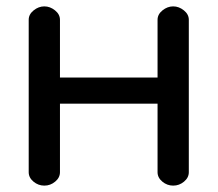

<svg xmlns="http://www.w3.org/2000/svg" viewBox="-20 -569 683 602"><path d="M70 -29V-507Q70 -524 85.5 -536.5Q101 -549 119 -549Q137 -549 152.5 -536.5Q168 -524 168 -507V-326H474V-507Q474 -524 489.5 -536.5Q505 -549 523 -549Q541 -549 556.5 -536.5Q572 -524 572 -507V-29Q572 -12 557 0.5Q542 13 523 13Q504 13 489 0.5Q474 -12 474 -29V-244H168V-29Q168 -12 153 0.5Q138 13 119 13Q100 13 85 0.5Q70 -12 70 -29Z"/></svg>

Font: Hoogli
Style: Bold
Weight: 700
Designer: Anand Singh Naorem
Foundry: Brand New Type
Version: Version 1.00 b007